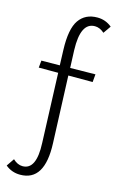

<svg xmlns="http://www.w3.org/2000/svg" viewBox="-141 -767 648 1060"><g transform="rotate(15 183.0 -236.5)"><path d="M200 -504 204 -403 348 -405 344 -360H205L220 23Q229 238 89 238Q41 238 5 208L35 164Q61 189 90 189Q169 189 162 37L147 -360H36L40 -401L145 -402L142 -490Q138 -609 173.5 -660Q209 -711 278 -711Q325 -711 361 -681L331 -638Q305 -661 277 -661Q195 -661 200 -504Z"/></g></svg>

Font: EauTestText Semilight
Style: Italic
Weight: 300
Italic angle: -12°
Designer: Christian Thalmann (Catharsis Fonts)
Version: Version 0.001;PS 000.001;hotconv 1.0.88;makeotf.lib2.5.64775